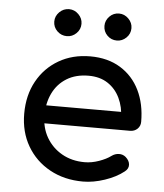

<svg xmlns="http://www.w3.org/2000/svg" viewBox="-53 -798 728 850"><g transform="rotate(5 310.5 -373.5)"><path d="M347 4Q264 4 199.5 -31.5Q135 -67 98.5 -129.5Q62 -192 62 -273Q62 -355 96.5 -417.5Q131 -480 192 -515.5Q253 -551 332 -551Q410 -551 466 -516.5Q522 -482 551.5 -421.5Q581 -361 581 -282Q581 -263 568 -250.5Q555 -238 535 -238H132V-318H532L491 -290Q490 -340 471 -379.5Q452 -419 417 -442Q382 -465 332 -465Q275 -465 234.5 -440Q194 -415 173 -371.5Q152 -328 152 -273Q152 -218 177 -175Q202 -132 246 -107Q290 -82 347 -82Q378 -82 410.5 -93.5Q443 -105 463 -120Q478 -131 495.5 -131.5Q513 -132 526 -121Q543 -106 544 -88Q545 -70 528 -57Q494 -30 443.5 -13Q393 4 347 4ZM220 -631Q195 -631 177 -648.5Q159 -666 159 -691Q159 -715 177 -733Q195 -751 220 -751Q244 -751 262 -733Q280 -715 280 -691Q280 -666 262 -648.5Q244 -631 220 -631ZM442 -631Q417 -631 399.5 -648.5Q382 -666 382 -691Q382 -715 399.5 -733Q417 -751 442 -751Q466 -751 484 -733Q502 -715 502 -691Q502 -666 484 -648.5Q466 -631 442 -631Z"/></g></svg>

Font: Comfortaa
Style: Bold
Weight: 700
Designer: Johan Aakerlund
Foundry: Johan Aakerlund
Version: Version 3.104; ttfautohint (v1.8.1.43-b0c9)